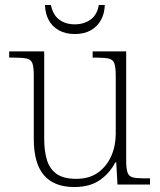

<svg xmlns="http://www.w3.org/2000/svg" viewBox="-20 -743 645 773"><path d="M279 10Q198 10 157 -37.5Q116 -85 116 -184V-439Q116 -473 110.5 -488Q105 -503 88.5 -507Q72 -511 38 -511H17V-536H158V-183Q158 -137 168.5 -100.5Q179 -64 207 -43.5Q235 -23 287 -23Q340 -23 375 -48.5Q410 -74 428 -115Q446 -156 446 -205V-438Q446 -472 440.5 -487.5Q435 -503 418.5 -507Q402 -511 368 -511H353V-536H488V-97Q488 -64 493.5 -48.5Q499 -33 514 -29Q529 -25 558 -25H584V0H453L448 -89H444Q422 -46 382 -18Q342 10 279 10ZM281 -606Q244 -606 217 -621Q190 -636 176 -662.5Q162 -689 161 -723H185Q193 -683 218.5 -664Q244 -645 281 -645Q318 -645 344.5 -664Q371 -683 378 -723H402Q401 -689 386.5 -662.5Q372 -636 345.5 -621Q319 -606 281 -606Z"/></svg>

Font: Noto Serif Bengali ExtraLight
Style: Regular
Weight: 250
Version: Version 2.003